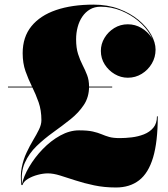

<svg xmlns="http://www.w3.org/2000/svg" viewBox="-20 -780 726 830"><path d="M72.5 20Q67 -21.5 74 -56.2Q81 -91 94.8 -120.2Q108.5 -149.5 123.2 -174Q138 -198.5 148.5 -220Q159 -241.5 159 -260.5Q159 -303.5 146.8 -338.2Q134.5 -373 118.5 -405.2Q102.5 -437.5 90.2 -472.2Q78 -507 78 -550Q78 -620 115.8 -666.5Q153.5 -713 222.2 -736.5Q291 -760 384 -760Q445 -760 494.2 -741.5Q543.5 -723 579 -693.5Q614.5 -664 633.5 -630.2Q652.5 -596.5 652.5 -565.5Q652.5 -532.5 636.2 -505Q620 -477.5 592.8 -460.8Q565.5 -444 532.5 -444Q502.5 -444 476 -459.5Q449.5 -475 432.8 -501.2Q416 -527.5 416 -560Q416 -590 431.8 -616.2Q447.5 -642.5 474 -658.8Q500.5 -675 532.5 -675Q564.5 -675 591.5 -659Q618.5 -643 635 -618Q651.5 -593 651.5 -565.5H649Q649 -596.5 630 -629Q611 -661.5 578.5 -689Q546 -716.5 503.8 -733.8Q461.5 -751 414.5 -751Q389 -751 369.2 -739.5Q349.5 -728 336 -708.2Q322.5 -688.5 315.8 -663.2Q309 -638 309 -610Q309 -573 317.5 -546.5Q326 -520 337 -498.8Q348 -477.5 356.5 -455.5Q365 -433.5 365 -405.5Q365 -360.5 342.5 -326.5Q320 -292.5 284.5 -264.2Q249 -236 210.2 -208.2Q171.5 -180.5 138.5 -148.8Q105.5 -117 87.2 -76Q69 -35 76 20ZM481.5 30.5Q430.5 30.5 386.8 21.2Q343 12 306.5 0Q270 -12 240.2 -21.2Q210.5 -30.5 187 -30.5Q166.5 -30.5 143 -24.2Q119.5 -18 100.8 -6.8Q82 4.5 77 20H74Q81.5 -17 105.8 -58.2Q130 -99.5 164.8 -135.5Q199.5 -171.5 240.2 -194Q281 -216.5 321.5 -216.5Q359 -216.5 381 -211.5Q403 -206.5 418.8 -199.8Q434.5 -193 452 -188Q469.5 -183 498 -183Q521.5 -183 549.2 -186.2Q577 -189.5 602 -199.2Q627 -209 642.8 -227.8Q658.5 -246.5 658.5 -277H662Q662 -167 641.8 -99.2Q621.5 -31.5 581.2 -0.5Q541 30.5 481.5 30.5ZM14.5 -402V-405.5H465V-402Z"/></svg>

Font: Bodoni Moda 48pt Black
Style: Regular
Weight: 900
Designer: Owen Earl
Foundry: indestructible type
Version: Version 2.004